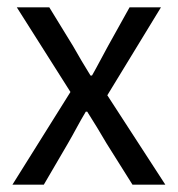

<svg xmlns="http://www.w3.org/2000/svg" viewBox="-20 -506 487 526"><path d="M173 -254 14 0H100L166 -113C183 -142 198 -172 215 -200H219C237 -172 255 -142 272 -113L343 0H433L274 -245L421 -486H335L276 -380C261 -353 247 -325 232 -299H228C212 -325 195 -353 180 -380L115 -486H26Z"/></svg>

Font: Cambridge Sans
Style: Regular
Weight: 400
Version: Version 2.020;PS 002.020;hotconv 1.0.88;makeotf.lib2.5.64775